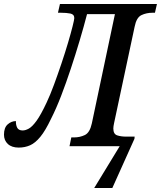

<svg xmlns="http://www.w3.org/2000/svg" viewBox="-63 -734 808 964"><path d="M410 210 538 0H286L295 -44H308Q338 -44 363 -56Q388 -68 398 -114L514 -663H374Q358 -601 337 -530.5Q316 -460 292.5 -389Q269 -318 244 -253Q219 -188 193 -137Q165 -78 139.5 -47Q114 -16 88 -4.5Q62 7 31 7Q-4 7 -23.5 -11Q-43 -29 -43 -58Q-43 -93 -24.5 -109.5Q-6 -126 17 -126Q16 -108 23 -93.5Q30 -79 51 -79Q65 -79 82 -88.5Q99 -98 120.5 -127.5Q142 -157 171 -219Q189 -257 208 -308.5Q227 -360 245.5 -415Q264 -470 278.5 -519Q293 -568 301.5 -602Q310 -636 310 -643Q310 -662 290.5 -666Q271 -670 243 -670H228L238 -714H725L715 -670H703Q672 -670 647 -658Q622 -646 613 -600L510 -117Q506 -99 506 -89Q506 -61 525 -54.5Q544 -48 572 -48H613L612 -37L501 210Z"/></svg>

Font: Noto Serif SemiCondensed Medium
Style: Italic
Weight: 500
Width: 4
Italic angle: -12°
Designer: Monotype Design Team
Foundry: Monotype Imaging Inc.
Version: Version 2.013